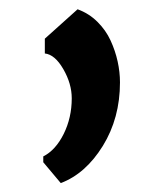

<svg xmlns="http://www.w3.org/2000/svg" viewBox="-20 -154 336 418"><path d="M74.2 199.2V186.5Q101.1 172.9 118.7 137.5Q136.2 102.1 136.2 60.1Q136.2 28.3 117.9 -3.4Q99.6 -35.2 77.6 -37.6V-69.8L148.9 -133.8Q173.3 -125 191.9 -106.7Q210.4 -88.4 220.7 -65.9Q231 -43.5 236.1 -20.3Q241.2 2.9 241.2 25.4Q241.2 103 203.9 163.6Q166.5 224.1 112.3 244.6Z"/></svg>

Font: HaufeMerriweatherSans
Style: Regular
Weight: 400
Designer: Eben Sorkin ( eben@eyebytes.com )
Foundry: Eben Sorkin
Version: Version 1.56